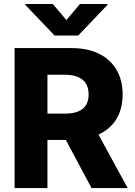

<svg xmlns="http://www.w3.org/2000/svg" viewBox="-20 -950 680 970"><path d="M53.7 -707H342.8Q421.9 -707 479.7 -678.7Q537.6 -650.4 568.6 -597.4Q599.6 -544.4 599.6 -472.7Q599.6 -400.4 568.1 -348.6Q536.6 -296.9 477.5 -270L625 0H442.4L312.5 -243.2H219.7V0H53.7ZM307.6 -376Q427.7 -376 427.7 -472.7Q427.7 -522 397.2 -547.1Q366.7 -572.3 307.6 -572.3H219.7V-376ZM315.4 -848.6 383.8 -929.7H522.5V-924.8L375 -770.5H255.9L108.4 -924.8V-929.7H247.1Z"/></svg>

Font: Pretendard JP ExtraBold
Style: Regular
Weight: 800
Designer: Base glyphs from Inter by Rasmus Andersson; Hangeul glyphs from Noto Sans CJK(Source Han Sans) by Jang Soo-young and Kan
Foundry: Kil Hyung-jin
Version: Version 1.309